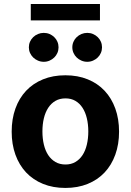

<svg xmlns="http://www.w3.org/2000/svg" viewBox="-20 -929 654 960"><path d="M38.4 -270.6Q38.4 -334.2 57 -386Q75.6 -437.9 110.4 -475Q145.2 -512.1 195 -532.3Q244.7 -552.6 306.8 -552.6Q369 -552.6 418.7 -532.3Q468.4 -512.1 503.2 -475Q538 -437.9 556.6 -386Q575.3 -334.2 575.3 -270.6Q575.3 -207.7 556.6 -155.9Q538 -104 503.2 -66.9Q468.4 -29.8 418.7 -9.6Q369 10.7 306.8 10.7Q244.7 10.7 195 -9.6Q145.2 -29.8 110.4 -66.9Q75.6 -104 57 -155.9Q38.4 -207.7 38.4 -270.6ZM192.1 -271.7Q192.1 -236.2 199.4 -205.8Q206.7 -175.4 221.2 -153.4Q235.8 -131.4 257.3 -119Q278.8 -106.5 307.5 -106.5Q335.6 -106.5 356.9 -119Q378.2 -131.4 392.6 -153.4Q407 -175.4 414.2 -205.8Q421.5 -236.2 421.5 -271.7Q421.5 -307.5 414.2 -337.7Q407 -367.9 392.6 -390.1Q378.2 -412.3 356.9 -424.7Q335.6 -437.1 307.5 -437.1Q278.8 -437.1 257.3 -424.7Q235.8 -412.3 221.2 -390.1Q206.7 -367.9 199.4 -337.7Q192.1 -307.5 192.1 -271.7ZM479.8 -909.1V-827.1H133.9V-909.1ZM341.6 -692.5Q341.6 -707.4 347.5 -720.5Q353.3 -733.7 363.5 -743.4Q373.6 -753.2 387.3 -758.9Q400.9 -764.6 416.2 -764.6Q431.8 -764.6 445.1 -758.9Q458.5 -753.2 468.6 -743.4Q478.7 -733.7 484.4 -720.5Q490.1 -707.4 490.1 -692.5Q490.1 -677.6 484.4 -664.4Q478.7 -651.3 468.6 -641.5Q458.5 -631.7 445.1 -625.9Q431.8 -620 416.2 -620Q400.9 -620 387.3 -625.9Q373.6 -631.7 363.5 -641.5Q353.3 -651.3 347.5 -664.4Q341.6 -677.6 341.6 -692.5ZM124.3 -692.5Q124.3 -707.4 130.1 -720.5Q136 -733.7 146.1 -743.4Q156.2 -753.2 169.9 -758.9Q183.6 -764.6 198.9 -764.6Q214.5 -764.6 227.8 -758.9Q241.1 -753.2 251.2 -743.4Q261.4 -733.7 267 -720.5Q272.7 -707.4 272.7 -692.5Q272.7 -677.6 267 -664.4Q261.4 -651.3 251.2 -641.5Q241.1 -631.7 227.8 -625.9Q214.5 -620 198.9 -620Q183.6 -620 169.9 -625.9Q156.2 -631.7 146.1 -641.5Q136 -651.3 130.1 -664.4Q124.3 -677.6 124.3 -692.5Z"/></svg>

Font: Cannonade
Style: Bold
Weight: 700
Designer: Rasmus Andersson
Foundry: rsms
Version: Version 3.012;git-f93a4a705